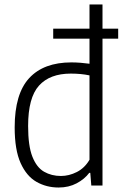

<svg xmlns="http://www.w3.org/2000/svg" viewBox="-20 -828 551 857"><path d="M241.5 9Q187.5 9 143 -16.2Q98.5 -41.5 72 -100.2Q45.5 -159 45.5 -259.5Q45.5 -409 110.2 -479.2Q175 -549.5 298.5 -549.5Q318.5 -549.5 339.8 -547.8Q361 -546 379.5 -543.5V-655.5H217.5V-700H379.5V-808H437.5V-700H507.5V-655.5H437.5V0H387.5L383 -56.5H378.5Q357.5 -28.5 322.2 -9.8Q287 9 241.5 9ZM252 -42.5Q288 -42.5 323 -60.2Q358 -78 379.5 -115V-491.5Q342 -499.5 296 -499.5Q202.5 -499.5 154 -445.8Q105.5 -392 105.5 -265.5Q105.5 -177 124.5 -128.8Q143.5 -80.5 176.8 -61.5Q210 -42.5 252 -42.5Z"/></svg>

Font: Encode Sans SmCnd Lt
Style: Regular
Weight: 300
Width: 4
Designer: Multiple Designers
Foundry: Impallari Type
Version: Version 3.002; ttfautohint (v1.8.3) -l 8 -r 50 -G 200 -x 14 